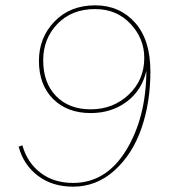

<svg xmlns="http://www.w3.org/2000/svg" viewBox="-20 -690 640 720"><path d="M254 10Q176 10 122 -31Q68 -72 50 -140L64 -145Q82 -80 132 -42Q182 -4 254 -4Q378 -4 453 -126.5Q528 -249 529 -425Q512 -351 455 -308.5Q398 -266 320 -266Q232 -266 179 -319Q126 -372 126 -462Q126 -549 184.5 -609.5Q243 -670 337 -670Q428 -670 486 -605.5Q544 -541 544 -422Q544 -306 510.5 -209Q477 -112 409.5 -51Q342 10 254 10ZM320 -280Q404 -280 462.5 -335Q521 -390 521 -473Q521 -546 469 -601Q417 -656 337 -656Q249 -656 195.5 -600.5Q142 -545 142 -464Q142 -379 190.5 -329.5Q239 -280 320 -280Z"/></svg>

Font: Elaine Sans Thin
Style: Italic
Weight: 250
Italic angle: -13°
Designer: Wei Huang
Foundry: Wei Huang
Version: Version 2.001;December 24, 2019;FontCreator 12.0.0.2547 64-b